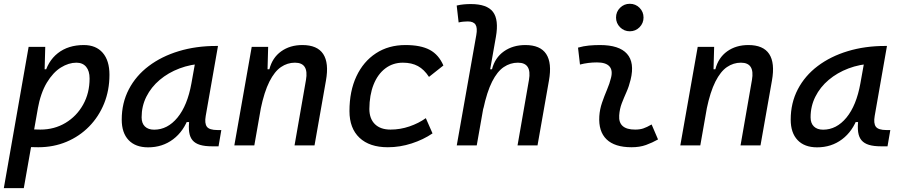

<svg xmlns="http://www.w3.org/2000/svg" viewBox="-23 -764 4730 1009"><path d="M102.1 224.6H-2.9L127.4 -517.6H214.8L211.4 -395ZM178.2 9.8Q142.6 9.8 107.4 7.1Q72.3 4.4 36.6 -0.5L85.4 -95.2Q117.2 -83 189 -83Q262.7 -83 321.3 -118.2Q379.9 -153.3 413.8 -214.1Q447.8 -274.9 447.8 -351.6Q447.8 -391.1 429.7 -412.8Q411.6 -434.6 378.4 -434.6Q337.9 -434.6 296.9 -409.2Q255.9 -383.8 223.1 -329.6Q190.4 -275.4 174.8 -189.5L193.8 -399.9H236.3L208.5 -362.8Q226.1 -441.4 280.8 -484.4Q335.4 -527.3 417.5 -527.3Q481.4 -527.3 516.8 -486.6Q552.2 -445.8 552.2 -371.1Q552.2 -289.6 524.2 -220.2Q496.1 -150.9 445.3 -99.1Q394.5 -47.4 326.4 -18.8Q258.3 9.8 178.2 9.8Z M755.4 10.3Q689 10.3 652.8 -27.8Q616.7 -65.9 616.7 -135.3Q616.7 -223.1 654.1 -294.7Q691.4 -366.2 758.8 -417Q826.2 -467.8 916.5 -495.1Q1006.8 -522.5 1112.8 -522.5H1122.6L1058.1 -154.8Q1051.3 -115.7 1064.2 -98.1Q1077.1 -80.6 1120.1 -80.6H1140.1L1125.5 4.9H1090.8Q1053.2 4.9 1028.1 -2.7Q1002.9 -10.3 989 -26.6Q975.1 -43 971.2 -69.8Q967.3 -96.7 972.2 -135.3L1000.5 -122.6H943.8L969.7 -150.9Q942.9 -74.2 886.7 -32Q830.6 10.3 755.4 10.3ZM787.1 -82.5Q857.4 -82.5 909.7 -146Q961.9 -209.5 982.9 -325.7L1008.3 -467.3L1047.9 -429.7Q979.5 -426.8 920.2 -404.3Q860.8 -381.8 816.2 -344Q771.5 -306.2 746.3 -256.1Q721.2 -206.1 721.2 -147.5Q721.2 -116.2 738.5 -99.4Q755.9 -82.5 787.1 -82.5Z M1208.5 0 1299.8 -517.6H1386.2L1382.8 -394L1313.5 0ZM1524.9 0 1585 -344.2Q1592.8 -389.2 1578.4 -411.9Q1564 -434.6 1526.9 -434.6Q1487.3 -434.6 1453.6 -411.6Q1419.9 -388.7 1392.8 -335.2Q1365.7 -281.7 1346.7 -190.4L1371.1 -399.9H1392.6Q1408.2 -460.9 1454.6 -494.1Q1501 -527.3 1565.9 -527.3Q1644.5 -527.3 1675.5 -480.2Q1706.5 -433.1 1689.9 -340.3L1629.9 0Z M2029.3 -83Q2080.1 -83 2128.7 -99.6Q2177.2 -116.2 2214.8 -143.1L2250 -63Q2202.1 -30.3 2140.6 -10.3Q2079.1 9.8 2015.1 9.8Q1918.9 9.8 1866.2 -40Q1813.5 -89.8 1813.5 -180.2Q1813.5 -285.2 1850.1 -363Q1886.7 -440.9 1952.9 -484.1Q2019 -527.3 2107.9 -527.3Q2188 -527.3 2235.4 -502Q2282.7 -476.6 2307.1 -419.9L2231.4 -359.9Q2206.1 -398.9 2173.3 -416.7Q2140.6 -434.6 2094.2 -434.6Q2041.5 -434.6 2001.7 -404.3Q1961.9 -374 1940.2 -319.3Q1918.5 -264.6 1918 -190.9Q1918.5 -139.6 1947.5 -111.3Q1976.6 -83 2029.3 -83Z M2696.8 0 2756.8 -344.2Q2764.6 -389.2 2750.2 -411.9Q2735.8 -434.6 2698.7 -434.6Q2658.7 -434.6 2624.5 -411.6Q2590.3 -388.7 2563.2 -335.2Q2536.1 -281.7 2516.6 -190.4L2541 -399.9H2562.5Q2578.1 -460.9 2625.2 -494.1Q2672.4 -527.3 2737.8 -527.3Q2816.4 -527.3 2847.4 -480.2Q2878.4 -433.1 2861.8 -340.3L2801.8 0ZM2377.4 0 2480 -579.6Q2486.8 -617.2 2476.1 -634.3Q2465.3 -651.4 2435.5 -651.4Q2423.3 -651.4 2411.4 -650.1Q2399.4 -648.9 2387.2 -646L2377 -734.9Q2395.5 -739.3 2414.1 -741Q2432.6 -742.7 2451.2 -742.7Q2536.1 -742.7 2567.6 -701.7Q2599.1 -660.6 2583 -569.8L2482.4 0Z M3286.6 -599.6Q3256.8 -599.6 3235.6 -620.8Q3214.4 -642.1 3214.4 -671.9Q3214.4 -702.1 3235.6 -723.1Q3256.8 -744.1 3286.6 -744.1Q3316.9 -744.1 3337.9 -723.1Q3358.9 -702.1 3358.9 -671.9Q3358.9 -642.1 3337.9 -620.8Q3316.9 -599.6 3286.6 -599.6ZM3401.4 -109.9 3435.1 -31.2Q3405.3 -14.2 3372.1 -2.2Q3338.9 9.8 3295.9 9.8Q3207.5 9.8 3164.6 -31.7Q3121.6 -73.2 3126.5 -153.3Q3128.9 -189.9 3140.9 -224.6Q3152.8 -259.3 3166.7 -292Q3180.7 -324.7 3188 -355Q3198.2 -395 3179.4 -415.5Q3160.6 -436 3114.3 -436Q3067.9 -436 3024.9 -424.8L3014.6 -513.7Q3043.5 -522 3072.3 -524.7Q3101.1 -527.3 3129.9 -527.3Q3231 -527.3 3272 -481.2Q3313 -435.1 3291 -345.2Q3282.7 -310.5 3269.3 -280.5Q3255.9 -250.5 3244.6 -221.2Q3233.4 -191.9 3231 -157.7Q3225.6 -83 3314.9 -83Q3339.4 -83 3357.7 -89.1Q3376 -95.2 3401.4 -109.9Z M3552.2 0 3643.6 -517.6H3730L3726.6 -394L3657.2 0ZM3868.7 0 3928.7 -344.2Q3936.5 -389.2 3922.1 -411.9Q3907.7 -434.6 3870.6 -434.6Q3831.1 -434.6 3797.4 -411.6Q3763.7 -388.7 3736.6 -335.2Q3709.5 -281.7 3690.4 -190.4L3714.8 -399.9H3736.3Q3752 -460.9 3798.3 -494.1Q3844.7 -527.3 3909.7 -527.3Q3988.3 -527.3 4019.3 -480.2Q4050.3 -433.1 4033.7 -340.3L3973.6 0Z M4271 10.3Q4204.6 10.3 4168.5 -27.8Q4132.3 -65.9 4132.3 -135.3Q4132.3 -223.1 4169.7 -294.7Q4207 -366.2 4274.4 -417Q4341.8 -467.8 4432.1 -495.1Q4522.5 -522.5 4628.4 -522.5H4638.2L4573.7 -154.8Q4566.9 -115.7 4579.8 -98.1Q4592.8 -80.6 4635.7 -80.6H4655.8L4641.1 4.9H4606.4Q4568.8 4.9 4543.7 -2.7Q4518.6 -10.3 4504.6 -26.6Q4490.7 -43 4486.8 -69.8Q4482.9 -96.7 4487.8 -135.3L4516.1 -122.6H4459.5L4485.4 -150.9Q4458.5 -74.2 4402.3 -32Q4346.2 10.3 4271 10.3ZM4302.7 -82.5Q4373 -82.5 4425.3 -146Q4477.5 -209.5 4498.5 -325.7L4523.9 -467.3L4563.5 -429.7Q4495.1 -426.8 4435.8 -404.3Q4376.5 -381.8 4331.8 -344Q4287.1 -306.2 4262 -256.1Q4236.8 -206.1 4236.8 -147.5Q4236.8 -116.2 4254.2 -99.4Q4271.5 -82.5 4302.7 -82.5Z"/></svg>

Font: Cascadia Code
Style: Italic
Weight: 400
Italic angle: -10°
Designer: Aaron Bell
Foundry: Saja Typeworks
Version: Version 2407.024